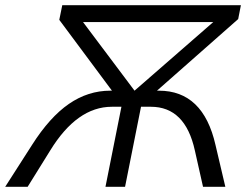

<svg xmlns="http://www.w3.org/2000/svg" viewBox="-52 -720 962 740"><path d="M54.5 0H-32L71.5 -161.5Q139.5 -268.5 213.5 -319.5Q287.5 -370.5 373 -370.5H379.5L176.5 -643.5L188 -700H876.5L866 -646.5L553 -370.5H560.5Q731 -370.5 778.5 -161.5L816.5 0H730.5L699 -140Q662 -308.5 529.5 -308.5H491.5L430 0H354.5L416 -308.5H379Q245 -308.5 141.5 -140ZM268 -635 466.5 -370.5 770 -635Z"/></svg>

Font: Argentum Sans Light
Style: Italic
Weight: 300
Italic angle: -11.3°
Designer: Julieta Ulanovsky (font), Owen Earl (portions from Jones font), Cristiano Sobral (main changes and remaster)
Foundry: Julieta Ulanovsky (font), Owen Earl (portions from Jones font), Cristiano Sobral (main changes and remaster)
Version: Version 3.127